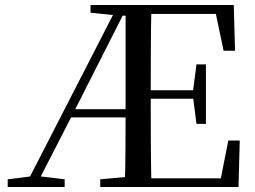

<svg xmlns="http://www.w3.org/2000/svg" viewBox="-20 -752 1027 772"><path d="M482 0Q484 -80 484.5 -158Q485 -236 485 -306V-732H589Q587 -648 586.5 -561.5Q586 -475 586 -382V-358Q586 -259 586.5 -172Q587 -85 589 0ZM11 0V-31L114 -44H132L240 -31V0ZM770 -254 756 -364V-385L770 -493H808V-254ZM879 -548 848 -696H536V-732H920L925 -548ZM536 0V-35H868L898 -187H944L939 0ZM344 -701V-732H536V-689H459ZM383 0V-31L524 -44H536V0ZM79 0 455 -732H495L274 -296L122 0ZM249 -280 255 -313H537V-280ZM536 -355V-389H778V-355Z"/></svg>

Font: Noto Serif JP ExtraLight Medium
Style: Regular
Weight: 500
Version: Version 2.003-H1;hotconv 1.1.1;makeotfexe 2.6.0